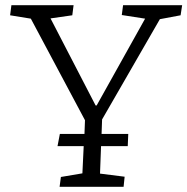

<svg xmlns="http://www.w3.org/2000/svg" viewBox="-20 -721 723 741"><path d="M24 -701H264L259 -662L175 -650L349 -314H353L540 -649L450 -663L455 -701H683L677 -662L597 -647L374 -260L372 -204H475L473 -157H370L366 -51L461 -39L457 0H210L215 -38L298 -52L303 -157H202L211 -204H306L308 -257L99 -649L19 -662Z"/></svg>

Font: Literata Light
Style: Italic
Weight: 300
Italic angle: -2°
Designer: Latin by Veronika Burian and Jose Scaglione. Greek by Irene Vlachou. Cyrillic by Vera Evstafieva
Foundry: TypeTogether
Version: Version 3.103;gftools[0.9.29]